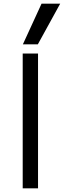

<svg xmlns="http://www.w3.org/2000/svg" viewBox="-20 -1020 346 1040"><path d="M103 0V-730H186V0ZM185 -780H104L205 -1000H306Z"/></svg>

Font: M PLUS 1 Thin
Style: Regular
Weight: 400
Version: Version 1.001